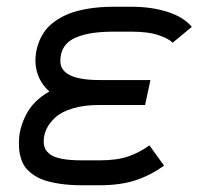

<svg xmlns="http://www.w3.org/2000/svg" viewBox="-20 -532 640 564"><path d="M125 -263.2Q85.9 -298.3 84 -351.6Q84 -366.7 86.4 -380.9Q88.9 -395 95.5 -411.4Q102.1 -427.7 112.5 -441.9Q123 -456.1 141.1 -469.2Q159.2 -482.4 182.6 -491.7Q206.1 -501 239.7 -506.6Q273.4 -512.2 314.5 -512.2H366.2Q424.8 -512.2 472.2 -497.1Q519.5 -481.9 543.5 -453.1L486.8 -406.2Q478.5 -417 447.8 -428Q417 -439 366.2 -439H314.5Q279.3 -439 252.4 -435.1Q225.6 -431.2 203.1 -421.9Q180.7 -412.6 168.9 -395.3Q157.2 -377.9 157.2 -353Q157.2 -296.9 272 -296.9H421.9L406.2 -223.6H272Q227.1 -223.6 193.8 -213.6Q160.6 -203.6 142.8 -187.3Q125 -170.9 116.7 -153.3Q108.4 -135.7 108.4 -117.2Q108.4 -104.5 112.5 -95.5Q116.7 -86.4 127.9 -78.1Q139.2 -69.8 162.4 -65.4Q185.5 -61 220.7 -61H272.5Q323.7 -61 356.9 -72.5Q390.1 -84 418.9 -105L461.9 -45.4Q423.3 -17.6 378.9 -2.7Q334.5 12.2 272.5 12.2H220.7Q184.6 12.2 155.8 7.8Q127 3.4 107.9 -3.4Q88.9 -10.3 75 -20.8Q61 -31.2 53.7 -41.5Q46.4 -51.8 42 -65.7Q37.6 -79.6 36.6 -89.8Q35.6 -100.1 35.6 -113.8Q35.6 -154.3 56.9 -195.6Q78.1 -236.8 125 -263.2Z"/></svg>

Font: Anka/Coder
Style: Italic
Weight: 400
Italic angle: -12°
Monospace: yes
Version: Version 001.100